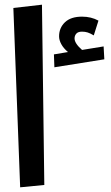

<svg xmlns="http://www.w3.org/2000/svg" viewBox="-20 -794 473 819"><path d="M425 -541 212 -507 210 -562 270 -572Q251 -588 241.5 -605.5Q232 -623 232 -639Q232 -675 257 -699Q282 -723 330 -723Q369 -723 400 -706L380 -643Q365 -652 354 -655.5Q343 -659 330 -659Q313 -659 305.5 -650.5Q298 -642 298 -630Q298 -609 330 -581L422 -596ZM66 5 37 -760 159 -774 169 -5Z"/></svg>

Font: FiraGO Medium
Style: Italic
Weight: 500
Italic angle: -8°
Designer: bBox Type GmbH
Foundry: bBox Type GmbH
Version: Version 1.001